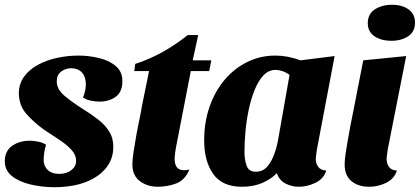

<svg xmlns="http://www.w3.org/2000/svg" viewBox="-34 -763 1760 805"><path d="M196 22Q145 22 96.5 11Q48 0 17 -24Q-14 -48 -14 -88Q-13 -131 17.5 -152Q48 -173 91 -173Q108 -173 127 -169Q146 -165 159 -156Q149 -124 149 -90Q150 -65 167 -49.5Q184 -34 214 -34Q245 -34 265 -49.5Q285 -65 285 -88Q285 -114 265 -135.5Q245 -157 214 -177.5Q183 -198 151 -219Q109 -249 77 -285Q45 -321 45 -374Q46 -413 67.5 -442.5Q89 -472 125.5 -491.5Q162 -511 206 -520.5Q250 -530 295 -530Q339 -530 382 -519.5Q425 -509 452.5 -485Q480 -461 479 -421Q479 -378 451.5 -357.5Q424 -337 383 -337Q366 -337 347 -341Q328 -345 314 -354Q325 -380 326 -409Q326 -440 310.5 -458Q295 -476 265 -477Q241 -477 222.5 -463Q204 -449 204 -423Q203 -389 237.5 -360.5Q272 -332 315 -305Q349 -284 378 -261.5Q407 -239 424.5 -210.5Q442 -182 441 -144Q440 -71 374 -25Q308 21 196 22Z M628 20Q584 20 552.5 -3.5Q521 -27 521 -74Q521 -94 526 -126.5Q531 -159 537.5 -195.5Q544 -232 551 -264.5Q558 -297 561 -318L591 -465H529L533 -495Q648 -532 753 -616H797L774 -510H852L843 -465H766L705 -151Q702 -137 700.5 -124.5Q699 -112 698 -100Q698 -66 714.5 -55.5Q731 -45 760 -52Q741 -7 704 6.5Q667 20 628 20Z M980 20Q898 20 860 -33.5Q822 -87 822 -175Q822 -250 844.5 -315Q867 -380 907.5 -428Q948 -476 1002.5 -503Q1057 -530 1121 -530Q1172 -530 1226 -510L1369 -528L1295 -138Q1294 -129 1292 -117Q1290 -105 1290 -96Q1290 -77 1300.5 -63Q1311 -49 1334 -48Q1323 -13 1288.5 3.5Q1254 20 1219 20Q1188 20 1162 6Q1136 -8 1127 -37Q1101 -11 1064.5 4.5Q1028 20 980 20ZM1038 -43Q1068 -43 1086.5 -64.5Q1105 -86 1116 -117Q1127 -148 1132 -177L1180 -449Q1165 -460 1149.5 -465Q1134 -470 1122 -470Q1092 -470 1070.5 -447Q1049 -424 1033.5 -385.5Q1018 -347 1008.5 -301.5Q999 -256 995 -210Q991 -164 991 -125Q991 -94 1000 -68.5Q1009 -43 1038 -43Z M1607 -592Q1564 -592 1536 -611Q1508 -630 1508 -666Q1508 -704 1537.5 -723.5Q1567 -743 1610 -743Q1652 -743 1679 -723.5Q1706 -704 1706 -668Q1706 -630 1677.5 -611Q1649 -592 1607 -592ZM1514 20Q1468 20 1439.5 -3.5Q1411 -27 1411 -74Q1411 -92 1415 -119Q1419 -146 1424.5 -177Q1430 -208 1435 -235Q1440 -262 1444 -280L1489 -510L1669 -528L1592 -138Q1591 -129 1589 -117Q1587 -105 1587 -96Q1587 -77 1597 -63Q1607 -49 1630 -48Q1619 -13 1585 3.5Q1551 20 1514 20Z"/></svg>

Font: Sansita Swashed
Style: Bold
Weight: 700
Designer: Pablo Cosgaya
Foundry: Omnibus-Type
Version: Version 1.003; ttfautohint (v1.8.3)